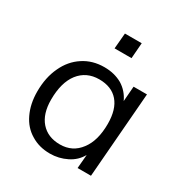

<svg xmlns="http://www.w3.org/2000/svg" viewBox="-168 -845 936 981"><g transform="rotate(30 300.0 -354.5)"><path d="M541 -503 501 0H422L429 -81Q405 -38 360 -16Q314 7 262 7Q198 7 150 -23Q101 -52 75 -107Q48 -163 48 -236Q48 -319 78 -382Q107 -445 161 -480Q214 -515 284 -515Q343 -515 389 -489Q433 -462 455 -414L462 -503ZM283 -59Q357 -59 400 -117Q443 -173 443 -272Q443 -358 404 -403Q365 -448 292 -448Q217 -448 173 -392Q130 -336 130 -235Q130 -152 170 -106Q211 -59 283 -59ZM288 -716H387L380 -624H280Z"/></g></svg>

Font: PRinguin Sans
Style: Italic
Weight: 400
Designer: Vernon Adams
Foundry: Vernon Adams
Version: ""